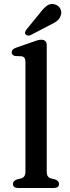

<svg xmlns="http://www.w3.org/2000/svg" viewBox="-20 -935 346 955"><path d="M212.5 -709.5V-81.5Q212.5 -66 218 -58.2Q223.5 -50.5 234 -47.5L254 -42.5Q273.5 -35.5 273.5 -20.5Q273.5 0 247.5 0H70.5Q44.5 0 44.5 -20.5Q44.5 -35 64 -42.5L85 -47.5Q95.5 -51 101 -58.5Q106.5 -66 106.5 -81.5V-627.5Q106.5 -651.5 88 -655L55.5 -656.5Q38 -660 38 -675Q38 -690 60.5 -698L139.5 -725.5Q155 -731.5 165.8 -734.5Q176.5 -737.5 185 -737.5Q212.5 -737.5 212.5 -709.5ZM176.5 -867.5Q195 -892.5 212.2 -905.8Q229.5 -919 252 -913.5Q271 -908 279.5 -892.5Q288 -877 283 -861Q278.5 -843 264.2 -831.5Q250 -820 226.5 -809.5L132.5 -760.5Q126 -757.5 118.8 -758.2Q111.5 -759 107.5 -763.5Q103 -769 105 -775.2Q107 -781.5 111.5 -788Z"/></svg>

Font: Fraunces 9pt S050
Style: Regular
Weight: 400
Version: Version 1.000; ttfautohint (v1.8.3)